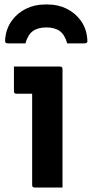

<svg xmlns="http://www.w3.org/2000/svg" viewBox="-20 -834 409 854"><path d="M186 -712Q149 -712 126.5 -696Q104 -680 93 -641H17Q7 -641 4.5 -645Q2 -649 3 -663Q8 -708 32.5 -742Q57 -776 95.5 -795Q134 -814 179 -814H193Q239 -814 277 -795Q315 -776 339.5 -742Q364 -708 368 -663Q370 -649 367 -645Q364 -641 354 -641H279Q268 -680 245.5 -696Q223 -712 186 -712ZM123 -11V-417H53Q42 -417 42 -428V-538H247Q258 -538 258 -527V0H134Q123 0 123 -11Z"/></svg>

Font: Recursive Sn Lnr St
Style: Bold
Weight: 700
Version: Version 1.079;hotconv 1.0.112;makeotfexe 2.5.65598; ttfautoh